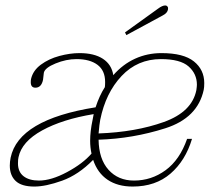

<svg xmlns="http://www.w3.org/2000/svg" viewBox="-20 -675 770 705"><path d="M439 -556 560 -643Q576 -655 587 -655Q592 -655 595 -651Q598 -647 597 -641Q595 -627 577 -618L444 -546ZM16 -67Q16 -81 19 -96Q48 -236 331 -281Q345 -324 365 -355Q366 -362 366 -374Q366 -416 338 -437Q310 -458 261 -458Q223 -458 184 -442Q145 -426 141 -408L138 -382Q132 -353 110 -353Q93 -353 93 -373Q93 -381 94 -385Q101 -416 130 -437.5Q159 -459 198 -469.5Q237 -480 272 -480Q326 -480 358 -459Q390 -438 396 -399Q431 -439 476 -459.5Q521 -480 573 -480Q654 -480 692 -449.5Q730 -419 730 -370Q730 -354 728 -345Q706 -242 587 -204Q468 -166 342 -162Q343 -91 378.5 -51.5Q414 -12 472 -12Q536 -12 588 -50Q640 -88 667 -165H685Q661 -85 606 -37.5Q551 10 467 10Q412 10 375 -15Q338 -40 322 -88Q268 -33 208 -11.5Q148 10 106 10Q59 10 37.5 -10.5Q16 -31 16 -67ZM701 -344Q703 -358 703 -364Q703 -404 672.5 -431Q642 -458 571 -458Q485 -458 426.5 -396Q368 -334 348 -235L345 -215L342 -185Q478 -190 581.5 -227Q685 -264 701 -344ZM316 -111Q311 -134 311 -158Q311 -193 320 -235L324 -256Q209 -237 134.5 -196Q60 -155 48 -98Q46 -90 46 -75Q46 -44 66.5 -28Q87 -12 123 -12Q168 -12 226 -43Q284 -74 316 -111Z"/></svg>

Font: Taviraj Thin
Style: Italic
Weight: 250
Italic angle: -12°
Designer: Katatrad Team
Foundry: CadsonDemak
Version: Version 1.001